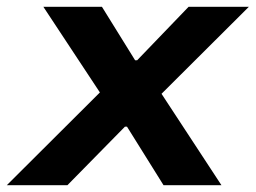

<svg xmlns="http://www.w3.org/2000/svg" viewBox="-62 -547 755 567"><path d="M-42 0 233 -274 66 -527H239L337 -369H343L495 -527H673L415 -270L592 0H421L313 -173H307L137 0Z"/></svg>

Font: Archivo SemiExpanded
Style: Bold Italic
Weight: 700
Width: 6
Italic angle: -10°
Designer: Hector Gatti
Foundry: Omnibus-Type
Version: Version 2.001